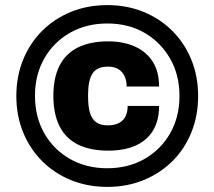

<svg xmlns="http://www.w3.org/2000/svg" viewBox="-20 -720 840 752"><path d="M401 12Q323 12 258 -14.5Q193 -41 145 -89Q97 -137 70.5 -202Q44 -267 44 -344Q44 -421 70.5 -486Q97 -551 145 -599Q193 -647 258 -673.5Q323 -700 401 -700Q477 -700 542 -673.5Q607 -647 655 -599Q703 -551 729.5 -486Q756 -421 756 -344Q756 -267 729.5 -201.5Q703 -136 655 -88.5Q607 -41 542 -14.5Q477 12 401 12ZM404 -130Q333 -130 285 -154Q237 -178 213 -226Q189 -274 189 -345Q189 -415 213 -462.5Q237 -510 285 -534Q333 -558 404 -558Q464 -558 509 -537.5Q554 -517 578.5 -478Q603 -439 603 -381H476Q476 -405 467.5 -422.5Q459 -440 443 -449.5Q427 -459 403 -459Q359 -459 342 -431.5Q325 -404 325 -351V-341Q325 -302 332.5 -277.5Q340 -253 357 -241Q374 -229 402 -229Q428 -229 445.5 -238Q463 -247 471.5 -264Q480 -281 480 -305H603Q603 -248 579.5 -209Q556 -170 511.5 -150Q467 -130 404 -130ZM400 -61Q482 -61 546 -97.5Q610 -134 646.5 -198Q683 -262 683 -344Q683 -427 646 -491Q609 -555 546 -591.5Q483 -628 400 -628Q318 -628 254 -591.5Q190 -555 153.5 -491Q117 -427 117 -345Q117 -262 153.5 -198Q190 -134 254 -97.5Q318 -61 400 -61Z"/></svg>

Font: Archivo SemiBold Expanded Black
Style: Regular
Weight: 900
Width: 7
Version: Version 2.001